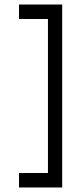

<svg xmlns="http://www.w3.org/2000/svg" viewBox="-20 -765 357 849"><path d="M255 -745V64H64V0H192V-681H64V-745Z"/></svg>

Font: Timtura
Style: Regular
Weight: 400
Version: Version 1.0